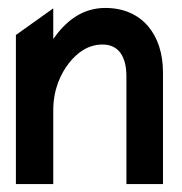

<svg xmlns="http://www.w3.org/2000/svg" viewBox="-20 -463 458 483"><path d="M20 0H114V-186C114 -237 132 -277 154 -305C174 -330 201 -351 238 -351C279 -351 298 -320 298 -271V0H390V-281C390 -376 337 -443 245 -443C186 -443 145 -409 114 -365V-442L20 -375Z"/></svg>

Font: Charger Sport
Style: BdNrw
Weight: 700
Designer: Jasper
Foundry: Cannot Into Space Fonts
Version: Version 1.1